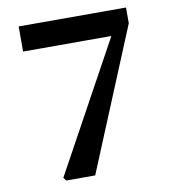

<svg xmlns="http://www.w3.org/2000/svg" viewBox="-75 -704 678 768"><g transform="rotate(-10 264.5 -320.0)"><path d="M132 0 123 -13 427 -568 425 -518 418 -538H52V-640H488V-576L250 0Z"/></g></svg>

Font: Source Serif 4 18pt SemiBold
Style: Regular
Weight: 600
Designer: Frank Grießhammer
Foundry: Adobe Systems Incorporated
Version: Version 4.004;hotconv 1.0.116;makeotfexe 2.5.65601